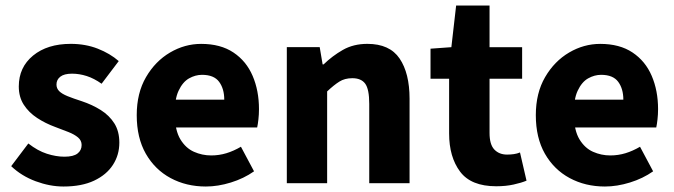

<svg xmlns="http://www.w3.org/2000/svg" viewBox="-20 -668 2456 700"><path d="M211.3 12Q161.7 12 110 -7.2Q58.2 -26.5 20.8 -62.2L83.3 -144.9Q117.4 -118.2 150.9 -107.5Q184.3 -96.7 214.9 -96.7Q247.8 -96.7 262.7 -108.4Q277.6 -120 277.6 -139.4Q277.6 -155.8 264.5 -166.9Q251.3 -178 229.6 -186.6Q207.9 -195.3 180.7 -205.3Q145.3 -218.3 115.3 -238Q85.2 -257.7 66.8 -286Q48.5 -314.3 48.5 -352.8Q48.5 -422.6 100.6 -465.4Q152.7 -508.1 238 -508.1Q291.8 -508.1 336.6 -490.5Q381.3 -472.9 412.9 -445.3L350.4 -362.7Q323.1 -382.1 296.1 -390.8Q269.1 -399.4 242.6 -399.4Q213.9 -399.4 199.9 -388.4Q185.9 -377.5 185.9 -359.8Q185.9 -345.6 195.8 -335.7Q205.6 -325.9 226.1 -317.5Q246.7 -309.1 278.2 -299Q316.2 -286.4 347.4 -266.8Q378.6 -247.2 396.9 -218.2Q415.1 -189.2 415.1 -148Q415.1 -103.1 391.7 -66.9Q368.4 -30.8 323.1 -9.4Q277.8 12 211.3 12Z M730.4 12Q659.1 12 601.9 -18.8Q544.8 -49.6 511.6 -107.6Q478.5 -165.7 478.5 -248.2Q478.5 -328.8 512.4 -386.9Q546.2 -444.9 599.9 -476.5Q653.6 -508 713.2 -508Q784.2 -508 831.1 -476.6Q878.1 -445.2 901.1 -391.3Q924.2 -337.4 924.2 -270Q924.2 -250.6 922.1 -232.6Q920.1 -214.5 917.6 -203.3H592.5L591.4 -304.7H797.6Q797.6 -344.3 778.9 -369.7Q760.2 -395.2 716.4 -395.2Q692.3 -395.2 669.1 -382.2Q646 -369.1 631 -337Q616 -305 617.2 -248.2Q618.3 -191.9 637.7 -159.9Q657.2 -127.9 687.1 -114.6Q717 -101.3 750 -101.3Q778.6 -101.3 805.4 -109.4Q832.2 -117.6 858.4 -133L906.2 -43.4Q868.8 -17.1 821.7 -2.6Q774.6 12 730.4 12Z M1025.7 0V-496.1H1145.6L1156.2 -433.3H1159.9Q1191.3 -463.9 1229.9 -486Q1268.6 -508.1 1319.3 -508.1Q1400.7 -508.1 1436.9 -454.6Q1473.2 -401 1473.2 -308V0H1326.2V-289.2Q1326.2 -342.8 1311.5 -362.9Q1296.9 -382.9 1264.5 -382.9Q1236.8 -382.9 1217.1 -370.4Q1197.4 -358 1172.7 -334.7V0Z M1789.1 11.1Q1697.4 11.1 1657.4 -42.3Q1617.4 -95.7 1617.4 -181.4V-381H1549.6V-490.5L1625.6 -496L1643 -647.8H1764.8V-496H1883.6V-381H1764.8V-183.1Q1764.8 -141.2 1782.3 -122.8Q1799.9 -104.4 1828.7 -104.4Q1841.2 -104.4 1853.3 -106.1Q1865.5 -107.8 1875.8 -112.2L1899.6 -9.3Q1880.6 -1.4 1852.4 4.8Q1824.1 11.1 1789.1 11.1Z M2185.4 12Q2114.1 12 2056.9 -18.8Q1999.8 -49.6 1966.6 -107.6Q1933.5 -165.7 1933.5 -248.2Q1933.5 -328.8 1967.4 -386.9Q2001.2 -444.9 2054.9 -476.5Q2108.6 -508 2168.2 -508Q2239.2 -508 2286.1 -476.6Q2333.1 -445.2 2356.1 -391.3Q2379.2 -337.4 2379.2 -270Q2379.2 -250.6 2377.1 -232.6Q2375.1 -214.5 2372.6 -203.3H2047.5L2046.4 -304.7H2252.6Q2252.6 -344.3 2233.9 -369.7Q2215.2 -395.2 2171.4 -395.2Q2147.3 -395.2 2124.1 -382.2Q2101 -369.1 2086 -337Q2071 -305 2072.2 -248.2Q2073.3 -191.9 2092.7 -159.9Q2112.2 -127.9 2142.1 -114.6Q2172 -101.3 2205 -101.3Q2233.6 -101.3 2260.4 -109.4Q2287.2 -117.6 2313.4 -133L2361.2 -43.4Q2323.8 -17.1 2276.7 -2.6Q2229.6 12 2185.4 12Z"/></svg>

Font: Source Sans 3 VF
Style: Regular
Weight: 200
Designer: Paul D. Hunt
Foundry: Adobe
Version: Version 3.046;hotconv 1.0.118;makeotfexe 2.5.65603